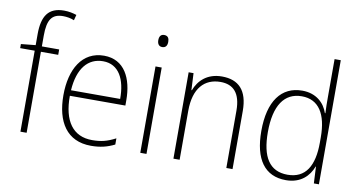

<svg xmlns="http://www.w3.org/2000/svg" viewBox="-75 -957 2159 1158"><g transform="rotate(10 1004.5 -377.5)"><path d="M244 -496V-529H138V-595C138 -692 164 -731 233 -731C255 -731 280 -727 301 -718L310 -752C288 -759 264 -765 233 -765C138 -765 100 -709 100 -597V-530L11 -521V-496H100V0H138V-496Z M518 -539C384 -539 317 -421 317 -262C317 -99 385 10 533 10C590 10 633 -1 677 -23V-61C625 -34 588 -25 534 -25C417 -25 355 -110 356 -265H696V-297C696 -431 643 -539 518 -539ZM518 -505C615 -505 659 -418 658 -299H357C366 -435 426 -505 518 -505Z M853 -725C831 -725 823 -709 823 -688C823 -667 832 -651 853 -651C875 -651 884 -666 884 -688C884 -709 877 -725 853 -725ZM872 -529H834V0H872Z M1240 -539C1148 -539 1097 -485 1075 -426H1072L1067 -529H1037V0H1075V-300C1075 -438 1139 -505 1237 -505C1316 -505 1361 -458 1361 -351V0H1399V-356C1399 -482 1342 -539 1240 -539Z M1727 10C1818 10 1868 -43 1890 -102H1892L1897 0H1928V-760H1890V-530C1890 -498 1890 -464 1892 -429H1889C1869 -489 1817 -539 1732 -539C1604 -539 1530 -440 1530 -257C1530 -83 1597 10 1727 10ZM1731 -24C1620 -24 1570 -105 1570 -257C1570 -420 1628 -505 1735 -505C1839 -505 1890 -423 1890 -281V-248C1890 -107 1842 -24 1731 -24Z"/></g></svg>

Font: Noto Sans Myanmar SemiCondensed ExtraLight
Style: Regular
Weight: 200
Width: 4
Designer: Monotype Design Team
Foundry: Monotype Imaging Inc.
Version: Version 2.107